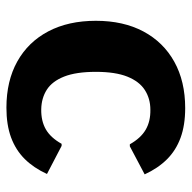

<svg xmlns="http://www.w3.org/2000/svg" viewBox="-20 -560 588 589"><g transform="rotate(90 274.5 -265.0)"><path d="M309.9 9.8Q227.8 9.8 168 -23.6Q108.2 -57 75.7 -118.7Q43.3 -180.3 43.3 -264.6Q43.3 -349 76 -410.4Q108.8 -471.8 168.9 -505.2Q229 -538.6 311 -538.6Q363.6 -538.6 402.2 -524.4Q440.9 -510.2 468.4 -482.5Q495.8 -454.9 514.4 -414.3L428.4 -368.8H422.1Q403.1 -402.5 377.3 -417.5Q351.6 -432.4 316.1 -431.8Q282.2 -431.8 255.8 -414.9Q229.4 -398 214.6 -361.2Q199.9 -324.4 199.9 -264.6Q199.9 -204 214.4 -167.3Q228.8 -130.7 254.7 -114.1Q280.6 -97.6 314.9 -97Q350.4 -96.4 376.1 -111Q401.8 -125.7 420.7 -159.5H427.1L513.2 -114.6Q494.6 -73.9 467.2 -46.3Q439.7 -18.7 401.1 -4.4Q362.4 9.8 309.9 9.8Z"/></g></svg>

Font: Comme
Style: Regular
Weight: 400
Designer: Vernon Adams
Foundry: Vernon Adams
Version: Version 1.000;gftools[0.9.27]